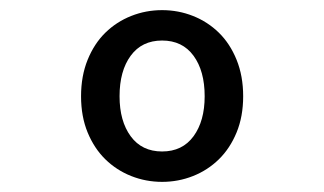

<svg xmlns="http://www.w3.org/2000/svg" viewBox="-20 -741 640 379"><path d="M300 -382Q268 -382 239 -393.5Q210 -405 188 -426.5Q166 -448 153 -479.5Q140 -511 140 -551Q140 -591 153 -623Q166 -655 188 -676.5Q210 -698 239 -709.5Q268 -721 300 -721Q332 -721 361 -709.5Q390 -698 412 -676.5Q434 -655 447 -623Q460 -591 460 -551Q460 -511 447 -479.5Q434 -448 412 -426.5Q390 -405 361 -393.5Q332 -382 300 -382ZM300 -442Q340 -442 362 -472Q384 -502 384 -551Q384 -601 362 -631Q340 -661 300 -661Q260 -661 238 -631Q216 -601 216 -551Q216 -502 238 -472Q260 -442 300 -442Z"/></svg>

Font: Source Code Pro Medium
Style: Regular
Weight: 500
Monospace: yes
Designer: Paul D. Hunt, Teo Tuominen
Foundry: Adobe Systems Incorporated
Version: Version 2.030;PS 1.000;hotconv 16.6.51;makeotf.lib2.5.65220